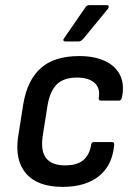

<svg xmlns="http://www.w3.org/2000/svg" viewBox="-20 -719 525 750"><path d="M225 11Q127 11 82 -41Q37 -93 51 -186L71 -313Q87 -407 140 -453.5Q193 -500 290 -500Q349 -500 390.5 -480.5Q432 -461 449.5 -424.5Q467 -388 456 -337Q453 -326 445 -326H375Q364 -326 366 -337Q372 -376 348.5 -396Q325 -416 281 -416Q228 -416 201 -388.5Q174 -361 165 -303L147 -189Q138 -130 160 -101.5Q182 -73 234 -73Q282 -73 306 -94Q330 -115 336 -153Q337 -164 347 -164H418Q427 -164 426 -153Q419 -73 366.5 -31Q314 11 225 11ZM235 -557Q230 -557 228 -560.5Q226 -564 230 -569L312 -688Q318 -699 329 -699H397Q403 -699 404.5 -695Q406 -691 402 -685L305 -567Q296 -557 287 -557Z"/></svg>

Font: Sofia Sans Semi Condensed SemiBold
Style: Italic
Weight: 600
Italic angle: -9°
Version: Version 4.100